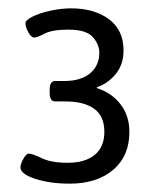

<svg xmlns="http://www.w3.org/2000/svg" viewBox="-20 -784 380 460"><path d="M147 -344Q100 -344 64.5 -355.5Q29 -367 29 -383Q29 -391 36 -403.5Q43 -416 49 -416Q57 -416 80 -405Q103 -394 142 -394Q184 -394 207 -413Q230 -432 230 -468Q230 -506 205.5 -523.5Q181 -541 136 -541H112Q99 -541 99 -562V-569Q99 -590 112 -590H135Q174 -590 196 -608.5Q218 -627 218 -658Q218 -677 202.5 -695Q187 -713 144 -713Q105 -713 87 -703.5Q69 -694 62 -694Q55 -694 48 -706.5Q41 -719 41 -728Q41 -736 58.5 -744.5Q76 -753 101.5 -758.5Q127 -764 150 -764Q206 -764 241 -738Q276 -712 276 -663Q276 -630 257.5 -607Q239 -584 212 -575V-573Q247 -562 268.5 -534.5Q290 -507 290 -468Q290 -410 251 -377Q212 -344 147 -344Z"/></svg>

Font: Asap Semi Expanded Medium
Style: Regular
Weight: 500
Width: 6
Designer: Pablo Cosgaya
Foundry: Omnibus-Type
Version: Version 3.001; ttfautohint (v1.8.4.7-5d5b)